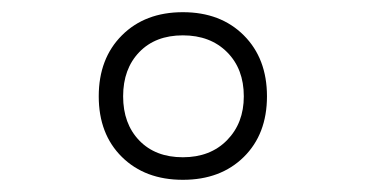

<svg xmlns="http://www.w3.org/2000/svg" viewBox="-20 -727 600 315"><path d="M280 -432Q218 -432 180 -469.5Q142 -507 142 -569Q142 -631 180 -669Q218 -707 280 -707Q342 -707 380 -669Q418 -631 418 -569Q418 -507 380 -469.5Q342 -432 280 -432ZM280 -469Q325 -469 352.5 -497Q380 -525 380 -569Q380 -614 352.5 -641.5Q325 -669 280 -669Q235 -669 208.5 -641.5Q182 -614 182 -569Q182 -524 208.5 -496.5Q235 -469 280 -469Z"/></svg>

Font: Cairo Play Light
Style: Regular
Weight: 300
Version: Version 3.119